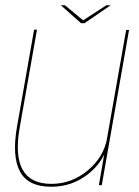

<svg xmlns="http://www.w3.org/2000/svg" viewBox="-20 -706 531 732"><path d="M357 0H368L472 -592H461L377 -116ZM121 -593H110L45 -224Q25 -110 56.2 -52Q87.5 6 175 6Q255.5 6 316.8 -43Q378 -92 389.5 -156.5L388.5 -180Q376 -107.5 314.5 -56.2Q253 -5 176 -5Q96.5 -5 66.2 -59Q36 -113 55.5 -222ZM289 -617.5H302L402 -686H385.5L297 -628.5L227.5 -686H212Z"/></svg>

Font: Anybody Thin Thin
Style: Italic
Weight: 250
Italic angle: -10°
Version: Version 1.113;gftools[0.9.25]